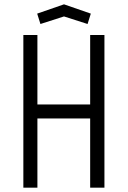

<svg xmlns="http://www.w3.org/2000/svg" viewBox="-20 -868 591 888"><path d="M153 -706V-385H397V-706H463V0H397V-320H153V0H88V-706ZM152 -805 276 -848 400 -805 385 -757 276 -792 167 -757Z"/></svg>

Font: Lineal Light
Style: Regular
Weight: 300
Designer: Created by Frank Adebiaye with contributions from Anton Moglia & Ariel Martín Pérez
Created by Frank ADEBIAYE with FontF
Foundry: Velvetyne Type Foundry
Version: Version 2.000